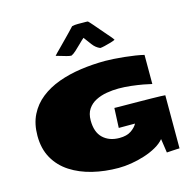

<svg xmlns="http://www.w3.org/2000/svg" viewBox="-140 -1157 1353 1325"><g transform="rotate(-15 536.5 -494.5)"><path d="M546.9 22Q448.7 22 361.3 0.7Q273.9 -20.5 206.3 -64.2Q138.7 -107.9 100.1 -175.8Q61.5 -243.7 61.5 -336.9Q61.5 -422.4 93.3 -485.8Q125 -549.3 181.2 -593.5Q237.3 -637.7 311.3 -664.6Q385.3 -691.4 471.2 -703.6Q557.1 -715.8 647 -715.8Q671.4 -715.8 707 -713.6Q742.7 -711.4 782.2 -707.3Q821.8 -703.1 858.2 -697.5Q894.5 -691.9 919.9 -685.5V-477.5Q898.9 -482.9 860.4 -490Q821.8 -497.1 775.9 -502.4Q730 -507.8 686 -507.8Q643.6 -507.8 600.8 -500.5Q558.1 -493.2 522.5 -475.1Q486.8 -457 465.3 -425Q443.8 -393.1 443.8 -344.2Q443.8 -260.3 488.3 -218.3Q532.7 -176.3 605.5 -176.3Q657.7 -176.3 689 -197.5Q720.2 -218.8 733.9 -244.6H617.7L624 -385.7Q628.4 -385.3 655 -385Q681.6 -384.8 721.2 -384.5Q760.7 -384.3 804.4 -383.8Q848.1 -383.3 887.9 -382.8Q927.7 -382.3 954.6 -381.3Q981.4 -380.4 986.3 -379.4V0Q980 0 965.1 0.7Q950.2 1.5 933.8 2.4Q917.5 3.4 906 4.2Q894.5 4.9 894.5 4.9L879.9 -94.7Q857.4 -67.4 819.1 -45.7Q780.8 -23.9 733.6 -8.8Q686.5 6.3 637.9 14.2Q589.4 22 546.9 22ZM637.2 -810.5Q606.4 -823.2 585 -852.3Q563.5 -881.3 543.5 -908.2Q529.3 -896.5 508.1 -875.2Q486.8 -854 466.1 -835.2Q445.3 -816.4 431.6 -811Q419.9 -811 398.2 -816.9Q376.5 -822.8 355.7 -829.3Q335 -835.9 325.7 -837.9Q333 -847.2 342.5 -856.2Q352.1 -865.2 362.8 -876.5L423.3 -938Q440.4 -955.1 456.1 -971.7Q471.7 -988.3 488.3 -1005.9Q508.3 -1011.2 532.2 -1010.7Q556.2 -1010.3 575.7 -1010.3Q582.5 -1010.3 589.1 -1010.3Q595.7 -1010.3 602.1 -1009.3Q611.8 -1000.5 631.1 -978Q650.4 -955.6 672.1 -930.2Q693.8 -904.8 710 -886.2Q717.3 -877.9 729.5 -863.8Q741.7 -849.6 747.1 -839.8Q738.3 -835 715.1 -827.9Q691.9 -820.8 668.9 -815.7Q646 -810.5 637.2 -810.5Z"/></g></svg>

Font: Seymour One
Style: Regular
Weight: 400
Designer: Vernon Adams
Foundry: Vernon Adams
Version: Version 1.100; ttfautohint (v1.8.4.7-5d5b);gftools[0.9.33]